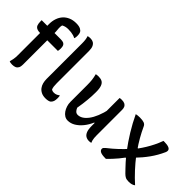

<svg xmlns="http://www.w3.org/2000/svg" viewBox="-17 -1369 1984 1984"><g transform="rotate(45 975.0 -377.0)"><path d="M24 -534H303Q330 -534 344.5 -527Q359 -520 365 -505.5Q371 -491 371 -467Q371 -457 370 -446.5Q369 -436 367 -428H116Q80 -428 59.5 -437Q39 -446 31.5 -466Q24 -486 24 -519Q24 -522 24 -526.5Q24 -531 24 -534ZM212 -74Q212 -44 203 -26.5Q194 -9 176.5 -1Q159 7 133 7Q118 7 108 5Q98 3 91 0Q97 -23 101.5 -46.5Q106 -70 106 -103Q106 -159 106 -216.5Q106 -274 106 -331.5Q106 -389 106 -446.5Q106 -504 106 -560Q106 -605 119 -642.5Q132 -680 156.5 -707Q181 -734 217 -749.5Q253 -765 299 -765Q323 -765 339 -761.5Q355 -758 365.5 -752Q376 -746 382 -740Q392 -731 396 -715.5Q400 -700 400 -681Q400 -672 399 -661.5Q398 -651 395 -642H389Q377 -649 361.5 -653.5Q346 -658 327 -660.5Q308 -663 285 -663Q265 -663 247 -659Q229 -655 212 -645Q207 -626 208 -602Q209 -578 212 -552Q212 -516 212 -469Q212 -422 212 -368.5Q212 -315 212 -261.5Q212 -208 212 -160Q212 -112 212 -74Z M489 -659Q489 -689 486 -711.5Q483 -734 476 -753Q479 -754 483 -755Q487 -756 491 -756.5Q495 -757 499 -757.5Q503 -758 507.5 -758Q512 -758 517 -758Q539 -758 556.5 -748Q574 -738 584.5 -715.5Q595 -693 595 -654Q595 -608 595 -561Q595 -514 595 -466.5Q595 -419 595 -372Q595 -325 595 -278Q595 -231 595 -184Q595 -156 597.5 -137.5Q600 -119 606 -104Q612 -99 621 -96Q630 -93 642 -93Q652 -93 660 -94.5Q668 -96 675.5 -99Q683 -102 689.5 -106Q696 -110 702 -115H708Q709 -108 710 -100Q711 -92 711 -80Q711 -53 705.5 -36.5Q700 -20 689 -9Q684 -3 676.5 0.5Q669 4 660.5 6Q652 8 642.5 9Q633 10 622 10Q586 10 560.5 -2.5Q535 -15 519 -36Q503 -57 496 -84Q489 -111 489 -141Q489 -207 489 -273Q489 -339 489 -404Q489 -469 489 -533Q489 -597 489 -659Z M853 -539Q883 -539 904 -528Q925 -517 936 -488Q947 -459 947 -406Q947 -374 945.5 -345Q944 -316 941 -286Q938 -256 934 -224Q930 -192 923 -154Q933 -130 946.5 -117.5Q960 -105 979 -105Q1007 -105 1034 -121.5Q1061 -138 1086.5 -171.5Q1112 -205 1133.5 -257Q1155 -309 1171 -381V-170H1156Q1134 -118 1101 -77.5Q1068 -37 1029 -13.5Q990 10 947 10Q922 10 901 -3Q880 -16 864.5 -38.5Q849 -61 840 -89Q831 -117 831 -145Q831 -187 831 -228Q831 -269 831 -310Q831 -351 831 -391Q831 -434 827.5 -465Q824 -496 814 -535Q824 -537 833 -538Q842 -539 853 -539ZM1192 -538Q1219 -538 1235.5 -529.5Q1252 -521 1259.5 -505.5Q1267 -490 1267 -467Q1267 -401 1267 -338Q1267 -275 1267 -214.5Q1267 -154 1267 -94Q1267 -74 1268.5 -57.5Q1270 -41 1273.5 -27Q1277 -13 1283 0Q1278 1 1272.5 2Q1267 3 1261.5 3.5Q1256 4 1251 4Q1226 4 1205.5 -8Q1185 -20 1173.5 -48.5Q1162 -77 1162 -127Q1162 -197 1162 -266.5Q1162 -336 1162 -404Q1162 -472 1162 -535Q1168 -537 1172.5 -537Q1177 -537 1181.5 -537.5Q1186 -538 1192 -538Z M1398 -535Q1410 -538 1423.5 -539.5Q1437 -541 1453 -541Q1493 -541 1514.5 -533Q1536 -525 1545 -505Q1572 -446 1604 -390Q1636 -334 1673 -282L1703 -237Q1750 -176 1803 -118.5Q1856 -61 1913 -10Q1906 -5 1898 -0.5Q1890 4 1881.5 6Q1873 8 1863 9.5Q1853 11 1841 11Q1809 11 1792 2.5Q1775 -6 1757 -24Q1739 -43 1718 -64.5Q1697 -86 1676.5 -109Q1656 -132 1637 -155L1603 -198Q1545 -275 1493 -359.5Q1441 -444 1398 -535ZM1609 -238 1677 -143H1641Q1621 -115 1599 -89Q1577 -63 1554.5 -38.5Q1532 -14 1507 10H1499Q1448 10 1425.5 -1.5Q1403 -13 1403 -34Q1403 -43 1408 -50Q1413 -57 1427 -69Q1481 -111 1525.5 -153Q1570 -195 1609 -238ZM1813 -542Q1852 -542 1876 -532Q1900 -522 1900 -500Q1900 -494 1898.5 -488Q1897 -482 1894 -475Q1860 -399 1813 -333.5Q1766 -268 1704 -204L1640 -301H1666Q1692 -337 1715 -374.5Q1738 -412 1758.5 -453.5Q1779 -495 1796 -542Z"/></g></svg>

Font: Recursive Casual Medium
Style: Regular
Weight: 500
Version: Version 1.047